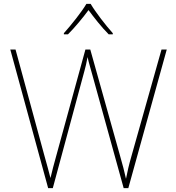

<svg xmlns="http://www.w3.org/2000/svg" viewBox="-20 -1035 909 989"><path d="M447 -1015H425C401 -974 346 -905 309 -864V-858H330C367 -895 408 -945 436 -983C464 -945 503 -895 540 -858H561V-864C524 -905 471 -974 447 -1015ZM839 -780H812L658 -234C643 -182 637 -154 629 -114C620 -154 613 -182 598 -234L445 -780H420L271 -237C257 -187 249 -156 240 -118C231 -156 221 -187 208 -236L60 -780H33L228 -66H252L415 -670C421 -693 425 -707 431 -741C439 -705 446 -686 456 -648L617 -66H641Z"/></svg>

Font: Noto Sans Malayalam UI Thin
Style: Regular
Weight: 100
Designer: Jelle Bosma - Monotype Design Team
Foundry: Monotype Imaging Inc.
Version: Version 2.104